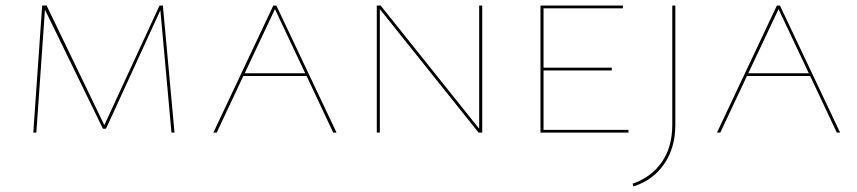

<svg xmlns="http://www.w3.org/2000/svg" viewBox="-20 -478 3088 692"><path d="M598 0 558 -441 362 -14H351L142 -443L111 0H100L132 -458H148L356 -27L555 -458H567L609 0Z M1085 -204H857L761 0H749L965 -458H976L1193 0H1181ZM1080 -214 971 -445 862 -214Z M1718 -458V0H1705L1349 -445V0H1338V-458H1352L1707 -14V-458Z M2245 -10V0H1928V-458H2225V-448H1939V-234H2185V-224H1939V-10Z M2260 184Q2327 161 2365 106.5Q2403 52 2403 -28V-458H2414V-28Q2414 55 2373.5 113.5Q2333 172 2263 194Z M2900 -204H2672L2576 0H2564L2780 -458H2791L3008 0H2996ZM2895 -214 2786 -445 2677 -214Z"/></svg>

Font: Ysabeau SC Hairline
Style: Regular
Weight: 100
Designer: Christian Thalmann (Catharsis Fonts)
Version: Version 0.003